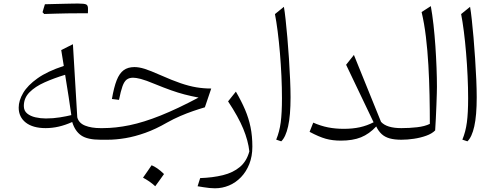

<svg xmlns="http://www.w3.org/2000/svg" viewBox="-20 -770 2753 1058"><path d="M338.9 -357.9Q350.6 -285.2 358.4 -235.6Q366.2 -186 373 -135.7Q347.7 -129.4 310.3 -123.3Q272.9 -117.2 232.9 -117.2Q203.6 -117.2 175.5 -123.5Q147.5 -129.9 129.4 -144.8Q111.3 -159.7 111.3 -186Q111.3 -230 142.6 -261.5Q173.8 -293 225.8 -316.2Q277.8 -339.4 338.9 -357.9ZM331.5 -406.7Q241.7 -377.4 187 -338.6Q132.3 -299.8 107.7 -257.8Q83 -215.8 83 -176.8Q83 -150.9 93 -130.1Q103 -109.4 122.1 -94.5Q141.1 -79.6 168.7 -71.8Q196.3 -64 231.4 -64Q267.6 -64 303.7 -72.3Q339.8 -80.6 377.9 -97.7Q393.1 -47.4 427.5 -23.7Q461.9 0 534.2 0H534.7V-64H534.2Q483.4 -64 448.7 -77.9Q414.1 -91.8 405.8 -123.5L381.8 -526.4L317.4 -494.1ZM415 -696.8Q430.7 -696.8 440.4 -696.8Q450.2 -696.8 455.8 -696.8Q461.4 -696.8 464.4 -696.8Q464.8 -703.1 464.8 -710.9Q464.8 -718.8 464.8 -723.6Q464.8 -740.7 454.6 -745.6Q444.3 -750.5 409.7 -750.5Q377 -743.2 344.2 -735.1Q311.5 -727.1 279.1 -719Q246.6 -710.9 214.4 -702.6Q216.8 -700.2 219 -697.8Q221.2 -695.3 223.6 -692.9Q253.9 -693.8 285.9 -694.8Q317.9 -695.8 350.3 -696.3Q382.8 -696.8 415 -696.8ZM223.6 -692.9Q254.9 -702.1 285.9 -711.4Q316.9 -720.7 347.9 -730.7Q378.9 -740.7 409.7 -750.5Q400.9 -750.5 381.8 -750.2Q362.8 -750 337.4 -749.3Q312 -748.5 283.4 -748Q254.9 -747.6 227.5 -746.6Q224.1 -735.8 220.9 -725.1Q217.8 -714.4 214.4 -702.6Q216.8 -700.2 219 -697.8Q221.2 -695.3 223.6 -692.9Z M720.7 -400.4Q685.1 -400.4 661.6 -383.3Q638.2 -366.2 623 -327.9Q607.9 -289.6 596.7 -224.6L635.7 -219.7Q645.5 -268.6 655 -294.9Q664.6 -321.3 678.2 -331.5Q691.9 -341.8 713.4 -341.8Q729 -341.8 755.9 -335Q782.7 -328.1 833 -307.1Q884.3 -286.1 922.9 -272.5Q961.4 -258.8 997.1 -249.5Q1032.7 -240.2 1074.2 -232.4Q957.5 -170.4 864.7 -133.3Q772 -96.2 694.6 -80.1Q617.2 -64 545.9 -64H534.7Q527.3 -64 523.7 -56.4Q520 -48.8 520 -33.2V-30.8Q520 -15.1 523.7 -7.6Q527.3 0 534.7 0H572.8Q619.1 0 671.4 -8.8Q723.6 -17.6 781 -38.1Q838.4 -58.6 899.9 -94.2Q937.5 -115.2 973.4 -130.6Q1009.3 -146 1043.2 -157.7Q1077.1 -169.4 1108.9 -178.7L1144 -282.2Q1102.1 -282.2 1062.3 -288.8Q1022.5 -295.4 975.3 -311.5Q928.2 -327.6 864.3 -356Q807.1 -381.3 776.4 -390.9Q745.6 -400.4 720.7 -400.4ZM815.4 140.6Q803.2 158.7 791.7 175.3Q780.3 191.9 768.1 209Q785.6 218.3 803 230.2Q820.3 242.2 835.4 256.3Q848.1 239.3 860.1 222.4Q872.1 205.6 883.8 189Q863.8 169.4 846.9 158Q830.1 146.5 815.4 140.6Z M1370.6 38.1Q1370.6 -20.5 1360.6 -69.3Q1350.6 -118.2 1330.6 -165.3Q1310.5 -212.4 1279.8 -265.1L1236.8 -211.4Q1293.5 -126 1320.6 -60.1Q1347.7 5.9 1354 64Q1339.4 118.7 1301.8 150.1Q1264.2 181.6 1208.3 195.3Q1152.3 209 1083 211.4L1068.8 256.3Q1084.5 258.8 1100.8 261.5Q1117.2 264.2 1133.5 265.9Q1149.9 267.6 1164.1 267.6Q1205.1 267.6 1242.2 252Q1279.3 236.3 1308.1 206.3Q1336.9 176.3 1353.8 133.8Q1370.6 91.3 1370.6 38.1Z M1544.4 -732.4 1495.1 -692.4Q1502.9 -652.8 1510 -597.4Q1517.1 -542 1522.5 -478.5Q1527.8 -415 1530.8 -350.8Q1533.7 -286.6 1533.7 -228.5Q1533.7 -147.5 1526.9 -95.7Q1520 -43.9 1502 -0.5L1529.8 8.8Q1554.2 -14.2 1567.6 -73.7Q1581.1 -133.3 1581.1 -233.9Q1581.1 -276.4 1578.6 -331.8Q1576.2 -387.2 1572.3 -447Q1568.4 -506.8 1563.5 -562.7Q1558.6 -618.7 1553.7 -663.3Q1548.8 -708 1544.4 -732.4Z M2038.6 -96.2Q2002.4 -77.6 1962.9 -68.8Q1923.3 -60.1 1874.5 -60.1Q1828.1 -60.1 1787.6 -68.1Q1747.1 -76.2 1706.1 -94.2L1686 -43.5Q1738.3 -15.6 1775.1 -5.4Q1812 4.9 1858.4 4.9Q1923.8 4.9 1969.2 -13.4Q2014.6 -31.7 2053.2 -73.2Q2065.4 -47.4 2083.3 -31Q2101.1 -14.6 2127.7 -7.3Q2154.3 0 2191.4 0H2191.9V-64H2191.4Q2110.8 -64 2079.6 -98.6L1930.2 -467.3L1887.2 -413.1Z M2354 -736.3 2303.2 -703.6Q2317.9 -642.1 2326.9 -567.1Q2335.9 -492.2 2340.6 -410.4Q2345.2 -328.6 2346.9 -246.3Q2348.6 -164.1 2348.6 -87.4Q2320.8 -73.7 2278.1 -68.8Q2235.4 -64 2191.9 -64Q2184.6 -64 2180.9 -56.4Q2177.2 -48.8 2177.2 -33.2V-30.8Q2177.2 -15.1 2180.9 -7.6Q2184.6 0 2191.9 0Q2225.1 0 2261 -5.4Q2296.9 -10.7 2328.4 -22Q2359.9 -33.2 2377.9 -51.3Q2379.9 -79.1 2381.6 -116Q2383.3 -152.8 2384.8 -189.7Q2386.2 -226.6 2387 -254.2Q2387.7 -281.7 2387.7 -291Q2387.7 -339.4 2385.5 -397.2Q2383.3 -455.1 2379.2 -515.9Q2375 -576.7 2368.7 -633.5Q2362.3 -690.4 2354 -736.3Z M2570.3 -732.4 2521 -692.4Q2528.8 -652.8 2535.9 -597.4Q2543 -542 2548.3 -478.5Q2553.7 -415 2556.6 -350.8Q2559.6 -286.6 2559.6 -228.5Q2559.6 -147.5 2552.7 -95.7Q2545.9 -43.9 2527.8 -0.5L2555.7 8.8Q2580.1 -14.2 2593.5 -73.7Q2606.9 -133.3 2606.9 -233.9Q2606.9 -276.4 2604.5 -331.8Q2602.1 -387.2 2598.1 -447Q2594.2 -506.8 2589.4 -562.7Q2584.5 -618.7 2579.6 -663.3Q2574.7 -708 2570.3 -732.4Z"/></svg>

Font: Pinar VF
Style: Regular
Weight: 300
Designer: Amin Abedi
Version: Version 2.000